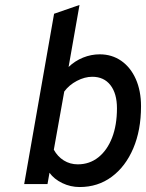

<svg xmlns="http://www.w3.org/2000/svg" viewBox="-20 -742 588 774"><path d="M301 12Q264 12 231 -4Q198 -20 179.5 -45.5L171.5 0H77.5L198 -686.5L300.5 -722L256.5 -472Q282 -496.5 314.8 -509.8Q347.5 -523 382 -523Q431 -523 468.8 -496.8Q506.5 -470.5 527.5 -423.2Q548.5 -376 548.5 -313.5Q548.5 -217 517.2 -143.8Q486 -70.5 430.2 -29.2Q374.5 12 301 12ZM293.5 -79.5Q341 -79.5 376.5 -107.8Q412 -136 431.8 -186.8Q451.5 -237.5 451.5 -305.5Q451.5 -365 425.2 -398.8Q399 -432.5 352 -432.5Q321.5 -432.5 290 -416Q258.5 -399.5 239 -373L197 -138.5Q212 -111 237.2 -95.2Q262.5 -79.5 293.5 -79.5Z"/></svg>

Font: Overpass Medium
Style: Italic
Weight: 500
Italic angle: -10°
Designer: Delve Withrington, Dave Bailey, Thomas Jockin
Foundry: Delve Fonts LLC
Version: Version 4.000